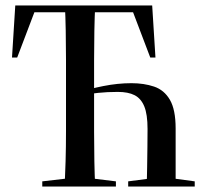

<svg xmlns="http://www.w3.org/2000/svg" viewBox="-20 -684 763 704"><path d="M24 -473 36 -664H538L550 -473H531L463 -652L500 -639H74L111 -652L43 -473ZM217 0Q219 -40 220.5 -93Q222 -146 222 -203.5Q222 -261 222 -313V-357Q222 -409 222 -464.5Q222 -520 221 -572Q220 -624 218 -664H329Q327 -624 326 -571Q325 -518 325 -461.5Q325 -405 325 -354V-310Q325 -258 325 -201.5Q325 -145 326 -92.5Q327 -40 329 0ZM518 0Q519 -34 519.5 -71Q520 -108 520.5 -144.5Q521 -181 521 -211Q521 -265 509 -294Q497 -323 473.5 -335Q450 -347 412 -347Q373 -347 340 -343.5Q307 -340 260 -330V-343Q306 -358 359 -368.5Q412 -379 462 -379Q508 -379 545 -366.5Q582 -354 603 -318Q624 -282 624 -213V0ZM135 0V-19L247 -32H299L405 -19V0ZM450 0V-19L549 -32H598L694 -19V0Z"/></svg>

Font: Source Serif 4 60pt SemiBold
Style: Regular
Weight: 600
Version: Version 4.004;hotconv 1.0.116;makeotfexe 2.5.65601